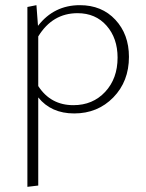

<svg xmlns="http://www.w3.org/2000/svg" viewBox="-20 -434 564 743"><path d="M289 -414Q374 -414 426.5 -357.5Q479 -301 479 -214Q479 -119 418.5 -57Q358 5 267 5Q178 5 128 -57V284L86 289V-407L121 -414L127 -334Q189 -414 289 -414ZM264 -27Q339 -27 387 -78.5Q435 -130 435 -211Q435 -286 392.5 -334.5Q350 -383 280 -383Q183 -383 128 -293V-101Q176 -27 264 -27Z"/></svg>

Font: EauTest Light
Style: Regular
Weight: 300
Designer: Christian Thalmann (Catharsis Fonts)
Version: Version 0.001;PS 000.001;hotconv 1.0.88;makeotf.lib2.5.64775